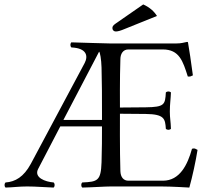

<svg xmlns="http://www.w3.org/2000/svg" viewBox="-28 -841 938 866"><path d="M432 -271C432 -216 432 -173 430 -109C427 -26 413 -21 343 -18C337 -12 337 -1 343 5C392 4 443 0 473 0H698C746 0 826 5 826 5C840 -45 855 -114 863 -165C861 -166 860 -166 859 -167C852 -171 849 -173 838 -170C818 -98 783 -26 707 -26H551C529 -26 516 -42 515 -69C512 -153 513 -328 513 -328L629 -327C714 -326 717 -305 720 -260C726 -254 737 -254 743 -260C742 -295 738 -308 738 -338C738 -372 742 -394 743 -424C737 -430 726 -430 720 -424C717 -369 714 -358 629 -357L513 -356C513 -356 512 -492 515 -574C515 -598 527 -618 551 -618H706C781 -618 797 -565 819 -496C829 -495 831 -496 837 -499C838 -499 840 -500 842 -501C837 -542 822 -641 820 -649C820 -651 819 -652 816 -652C799 -649 791 -645 767 -645H468C436 -645 344 -649 294 -650C288 -644 288 -633 294 -627C364 -624 370 -588 354 -557L111 -102C79 -43 41 -21 -3 -18C-9 -12 -9 -1 -3 5C34 4 56 0 95 0C136 0 177 4 214 5C220 -1 220 -12 214 -18C176 -21 124 -40 144 -79L244 -271ZM430 -536C432 -459 432 -409 432 -332C432 -328 432 -325 432 -321V-300H258L419 -608C423 -606 429 -574 430 -536ZM618 -821 494 -735C481 -726 479 -721 479 -714C479 -706 485 -699 494 -699C503 -699 515 -702 536 -711L680 -769C667 -790 647 -808 618 -821Z"/></svg>

Font: Libertinus Serif Display
Style: Regular
Weight: 400
Designer: Philipp H. Poll, Khaled Hosny
Foundry: Caleb Maclennan
Version: Version 7.050;RELEASE